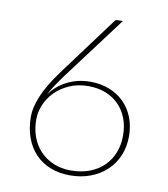

<svg xmlns="http://www.w3.org/2000/svg" viewBox="-80 -771 741 847"><g transform="rotate(10 290.0 -347.5)"><path d="M192.5 -423.5Q171.5 -395 155.5 -371.2Q139.5 -347.5 128 -325Q157.5 -367 204.8 -390.8Q252 -414.5 308 -414.5Q355 -414.5 393.5 -399.2Q432 -384 459.5 -356.5Q487 -329 502 -290.8Q517 -252.5 517 -206.5Q517 -159 500.2 -119.5Q483.5 -80 453.2 -51.8Q423 -23.5 381.2 -7.8Q339.5 8 289.5 8Q242 8 202.8 -7.2Q163.5 -22.5 135.2 -51.5Q107 -80.5 91.2 -122.8Q75.5 -165 75.5 -219Q75.5 -258 96.8 -309.8Q118 -361.5 166.5 -428L365.5 -696.5Q370 -703 379.5 -703H402ZM101 -209.5Q101 -167 114.2 -131.2Q127.5 -95.5 152.2 -69.5Q177 -43.5 211.8 -28.8Q246.5 -14 289.5 -14Q336.5 -14 373.8 -28.2Q411 -42.5 437 -68Q463 -93.5 476.8 -128.5Q490.5 -163.5 490.5 -205Q490.5 -248.5 476.8 -283.5Q463 -318.5 438.2 -343Q413.5 -367.5 379.2 -380.8Q345 -394 303.5 -394Q255.5 -394 217.8 -377.2Q180 -360.5 154 -334Q128 -307.5 114.5 -274.8Q101 -242 101 -209.5Z"/></g></svg>

Font: Lato Thin
Style: Regular
Weight: 200
Designer: Lukasz Dziedzic
Foundry: tyPoland Lukasz Dziedzic
Version: Version 2.007; 2014-02-27